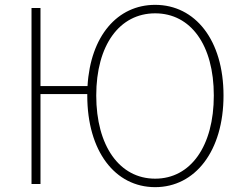

<svg xmlns="http://www.w3.org/2000/svg" viewBox="-20 -759 1003 792"><path d="M620 -22C473 -22 377 -157 377 -365C377 -573 473 -704 620 -704C767 -704 862 -573 862 -365C862 -157 767 -22 620 -22ZM147 -404V-726H110V0H147V-371H340V-365C340 -136 454 13 620 13C785 13 902 -136 902 -365C902 -594 785 -739 620 -739C464 -739 353 -610 341 -404Z"/></svg>

Font: Noto Sans CJK JP Thin
Style: Regular
Weight: 250
Designer: Ryoko NISHIZUKA (kana & ideographs); Paul D. Hunt (Latin, Greek & Cyrillic); Wenlong ZHANG (bopomofo); Sandoll Communica
Foundry: Adobe Systems Incorporated
Version: Version 1.004;PS 1.004;hotconv 1.0.82;makeotf.lib2.5.63406